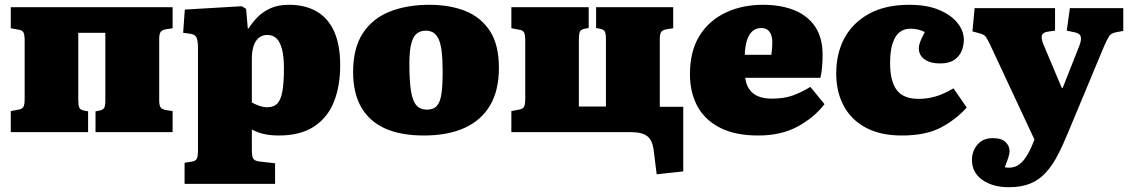

<svg xmlns="http://www.w3.org/2000/svg" viewBox="-20 -552 4716 802"><path d="M25 0V-88L57 -94Q73 -97 78 -106Q83 -115 83 -141V-381Q83 -407 78 -416.5Q73 -426 57 -428L25 -434V-522H701V-434L675 -430Q656 -427 650.5 -418Q645 -409 645 -389V-133Q645 -113 650.5 -104Q656 -95 675 -92L701 -88V0H379V-87L395 -90Q411 -93 415.5 -102Q420 -111 420 -132V-415H307V-134Q307 -113 311 -103Q315 -93 331 -90L348 -87V0Z M751 216V128L781 123Q796 121 801.5 112Q807 103 807 75V-349Q807 -384 800.5 -396Q794 -408 775 -411L745 -415L752 -512L990 -526L1008 -515L1015 -433H1018Q1035 -459 1056.5 -481Q1078 -503 1110 -517.5Q1142 -532 1187 -532Q1255 -532 1303 -504Q1351 -476 1376 -420Q1401 -364 1401 -279Q1401 -192 1374.5 -126Q1348 -60 1291 -23Q1234 14 1145 14Q1111 14 1083.5 8Q1056 2 1032 -11V77Q1032 102 1038.5 111.5Q1045 121 1067 123L1129 130V216ZM1096 -104Q1123 -104 1138 -119Q1153 -134 1159.5 -170Q1166 -206 1166 -267Q1166 -316 1158 -346.5Q1150 -377 1135 -391.5Q1120 -406 1097 -406Q1075 -406 1060.5 -393.5Q1046 -381 1039 -359Q1032 -337 1032 -307V-124Q1044 -117 1062 -110.5Q1080 -104 1096 -104Z M1750 14Q1655 14 1589.5 -15Q1524 -44 1489.5 -103Q1455 -162 1455 -251Q1455 -351 1495.5 -413Q1536 -475 1608 -503.5Q1680 -532 1773 -532Q1859 -532 1924 -506Q1989 -480 2026.5 -422.5Q2064 -365 2064 -268Q2064 -175 2027.5 -112.5Q1991 -50 1921 -18Q1851 14 1750 14ZM1764 -94Q1791 -94 1805 -110Q1819 -126 1824 -160.5Q1829 -195 1829 -251Q1829 -306 1824.5 -340Q1820 -374 1810.5 -392Q1801 -410 1788 -417Q1775 -424 1758 -424Q1738 -424 1722.5 -413Q1707 -402 1698.5 -372Q1690 -342 1690 -285Q1690 -216 1696.5 -173.5Q1703 -131 1719 -112.5Q1735 -94 1764 -94Z M2723 176 2711 80Q2708 51 2698 33.5Q2688 16 2668 8Q2648 0 2615 0H2116V-88L2148 -94Q2164 -97 2169 -106Q2174 -115 2174 -141V-381Q2174 -407 2169 -416.5Q2164 -426 2148 -428L2116 -434V-522H2439V-435L2422 -432Q2406 -429 2402 -419Q2398 -409 2398 -388V-107H2511V-390Q2511 -411 2506.5 -420Q2502 -429 2486 -432L2470 -435V-522H2792V-434L2766 -430Q2747 -427 2741.5 -418Q2736 -409 2736 -389V-106H2834V164Z M3147 14Q3051 14 2987.5 -18.5Q2924 -51 2893 -108.5Q2862 -166 2862 -242Q2862 -338 2901.5 -402Q2941 -466 3010.5 -499Q3080 -532 3167 -532Q3244 -532 3300 -508.5Q3356 -485 3386 -439Q3416 -393 3416 -324Q3416 -299 3414 -273.5Q3412 -248 3407 -227H3093Q3096 -199 3110 -179Q3124 -159 3147.5 -149.5Q3171 -140 3203 -140Q3255 -140 3291 -153Q3327 -166 3365 -189L3424 -117Q3381 -61 3312 -23.5Q3243 14 3147 14ZM3091 -323H3202Q3204 -338 3205 -350.5Q3206 -363 3206 -375Q3206 -403 3194.5 -419Q3183 -435 3160 -435Q3136 -435 3121 -420Q3106 -405 3099 -380Q3092 -355 3091 -323Z M3747 14Q3658 14 3597 -18.5Q3536 -51 3504.5 -109.5Q3473 -168 3473 -245Q3473 -330 3508 -394Q3543 -458 3611 -495Q3679 -532 3778 -532Q3853 -532 3904 -510Q3955 -488 3980.5 -455Q4006 -422 4006 -386Q4006 -361 3996.5 -338.5Q3987 -316 3965.5 -301.5Q3944 -287 3906 -287Q3866 -287 3842 -304Q3818 -321 3818 -351Q3818 -362 3823.5 -377Q3829 -392 3843 -418Q3830 -425 3815 -428.5Q3800 -432 3782 -432Q3756 -432 3737.5 -417.5Q3719 -403 3708.5 -371Q3698 -339 3698 -289Q3698 -212 3726 -175.5Q3754 -139 3817 -139Q3852 -139 3886 -148.5Q3920 -158 3963 -183L4018 -103Q3975 -54 3911.5 -20Q3848 14 3747 14Z M4194 230Q4127 230 4083.5 199.5Q4040 169 4040 116Q4040 79 4063 52Q4086 25 4126 25Q4164 25 4180.5 41.5Q4197 58 4197 79Q4197 91 4191 109Q4185 127 4177 147Q4208 152 4228.5 140.5Q4249 129 4264.5 105.5Q4280 82 4292 53L4301 31L4115 -367Q4106 -385 4099 -396.5Q4092 -408 4071 -413L4042 -421L4051 -518H4387V-424L4358 -420Q4336 -417 4332 -404Q4328 -391 4340 -363L4415 -185H4419L4487 -357Q4498 -383 4494.5 -398Q4491 -413 4469 -417L4436 -424L4449 -518H4672V-423L4641 -417Q4621 -413 4613 -401Q4605 -389 4591 -357L4443 -2Q4421 52 4398.5 95.5Q4376 139 4348.5 169Q4321 199 4284 214.5Q4247 230 4194 230Z"/></svg>

Font: Literata 18pt Black
Style: Regular
Weight: 900
Designer: Latin by Veronika Burian and Jose Scaglione. Greek by Irene Vlachou. Cyrillic by Vera Evstafieva.
Foundry: TypeTogether
Version: Version 3.103;gftools[0.9.29]